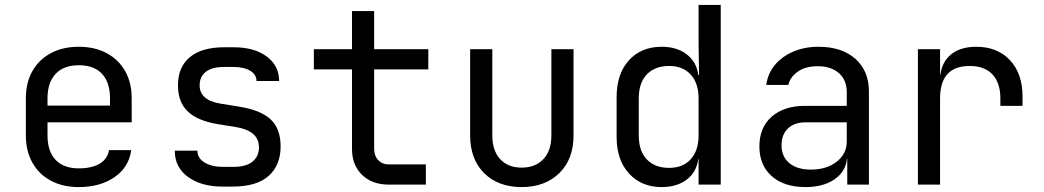

<svg xmlns="http://www.w3.org/2000/svg" viewBox="-20 -750 4240 780"><path d="M300 10Q235 10 186.5 -16Q138 -42 111.5 -89.5Q85 -137 85 -200V-350Q85 -414 111.5 -461Q138 -508 186.5 -534Q235 -560 300 -560Q365 -560 413.5 -534Q462 -508 488.5 -461Q515 -414 515 -350V-253H173V-200Q173 -135 206 -100.5Q239 -66 300 -66Q352 -66 384 -84.5Q416 -103 423 -140H513Q504 -71 445.5 -30.5Q387 10 300 10ZM173 -321H427V-350Q427 -415 394.5 -450Q362 -485 300 -485Q239 -485 206 -450Q173 -415 173 -350Z M883 8Q798 8 744 -31Q690 -70 690 -138H782Q782 -107 811.5 -89.5Q841 -72 885 -72H927Q980 -72 1006 -93.5Q1032 -115 1032 -151Q1032 -186 1007.5 -206.5Q983 -227 937 -234L863 -246Q781 -260 742 -298Q703 -336 703 -403Q703 -478 751.5 -518Q800 -558 891 -558H929Q1013 -558 1063.5 -520.5Q1114 -483 1114 -421H1022Q1022 -447 996.5 -462.5Q971 -478 927 -478H889Q842 -478 816.5 -458.5Q791 -439 791 -403Q791 -343 876 -329L950 -317Q1039 -303 1079.5 -265Q1120 -227 1120 -155Q1120 -79 1071.5 -35.5Q1023 8 925 8Z M1560 0Q1492 0 1451 -39.5Q1410 -79 1410 -145V-468H1255V-550H1410V-705H1500V-550H1720V-468H1500V-145Q1500 -117 1516.5 -99.5Q1533 -82 1560 -82H1710V0Z M2099 10Q2004 10 1947 -46.5Q1890 -103 1890 -200V-550H1980V-200Q1980 -138 2012 -103.5Q2044 -69 2099 -69Q2155 -69 2187.5 -103.5Q2220 -138 2220 -200V-550H2310V-200Q2310 -103 2252 -46.5Q2194 10 2099 10Z M2668 10Q2586 10 2535.5 -45Q2485 -100 2485 -194V-355Q2485 -450 2535 -505Q2585 -560 2668 -560Q2730 -560 2770 -529Q2810 -498 2817 -445H2820L2818 -570V-730H2908V0H2818V-105H2817Q2810 -51 2770 -20.5Q2730 10 2668 10ZM2698 -68Q2754 -68 2786 -103Q2818 -138 2818 -200V-350Q2818 -412 2786 -447Q2754 -482 2698 -482Q2641 -482 2608 -448Q2575 -414 2575 -350V-200Q2575 -136 2608 -102Q2641 -68 2698 -68Z M3252 10Q3165 10 3115 -34.5Q3065 -79 3065 -155Q3065 -232 3115 -276Q3165 -320 3250 -320H3420V-375Q3420 -425 3388 -453Q3356 -481 3302 -481Q3250 -481 3219 -457.5Q3188 -434 3183 -405H3093Q3099 -451 3127.5 -485.5Q3156 -520 3202 -540Q3248 -560 3305 -560Q3400 -560 3455 -511Q3510 -462 3510 -378V0H3422V-105H3421Q3415 -52 3369.5 -21Q3324 10 3252 10ZM3274 -61Q3338 -61 3379 -93Q3420 -125 3420 -175V-253H3252Q3207 -253 3181 -228Q3155 -203 3155 -160Q3155 -114 3186.5 -87.5Q3218 -61 3274 -61Z M3709 0V-550H3799V-445H3800Q3807 -500 3845 -530Q3883 -560 3946 -560Q4032 -560 4083 -505.5Q4134 -451 4134 -358V-320H4044V-350Q4044 -413 4012 -447.5Q3980 -482 3919 -482Q3799 -482 3799 -350V0Z"/></svg>

Font: NKDuy Mono
Style: Regular
Weight: 400
Monospace: yes
Designer: NKDuy
Foundry: NKDuy
Version: Version 2.251; ttfautohint (v1.8.4.7-5d5b)